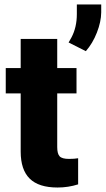

<svg xmlns="http://www.w3.org/2000/svg" viewBox="-20 -835 476 865"><path d="M237.8 -659.7V-528.3H324.7V-414.1H237.8V-172.4Q237.8 -142.6 248.5 -130.9Q259.3 -119.1 291 -119.1Q315.4 -119.1 332 -122.1V-4.4Q287.6 9.8 239.3 9.8Q154.3 9.8 113.8 -30.3Q73.2 -70.3 73.2 -151.9V-414.1H5.9V-528.3H73.2V-659.7ZM366.7 -604.5 289.1 -643.6 301.8 -666Q326.2 -711.9 326.2 -771.5V-814.9H436V-778.8Q435.5 -736.8 416.5 -688.2Q397.5 -639.6 366.7 -604.5Z"/></svg>

Font: Sadagaat-English
Style: Regular
Weight: 900
Designer: Ahmed alsheikh
Foundry: Ahmed alsheikh Design
Version: Version 2.137;January 17, 2018;FontCreator 11.0.0.2408 64-bi